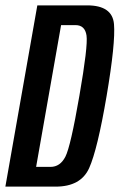

<svg xmlns="http://www.w3.org/2000/svg" viewBox="-50 -695 445 715"><path d="M-30 0 89 -675H274.5Q368.5 -675 374.5 -605.2Q380.5 -535.5 347 -337.5Q313 -138 282 -69Q251 0 157 0ZM84.5 -73.5H138Q174 -73.5 193.5 -111.5Q213 -149.5 245.5 -337.5Q278 -524 272.2 -562.8Q266.5 -601.5 231 -601.5H177.5Z"/></svg>

Font: Anybody Condensed Medium
Style: Italic
Weight: 500
Width: 3
Italic angle: -10°
Designer: Tyler Finck
Foundry: Etcetera Type Company
Version: Version 1.010; ttfautohint (v1.8.3) -l 8 -r 50 -G 200 -x 14 